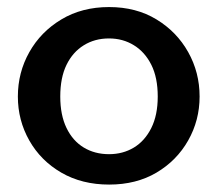

<svg xmlns="http://www.w3.org/2000/svg" viewBox="-20 -501 590 533"><path d="M283 11.4Q207.5 11.4 150.2 -21.8Q93 -55 61.3 -111.1Q29.6 -167.1 29.6 -233Q29.6 -299.9 61.5 -356.4Q93.3 -412.9 150.4 -447.1Q207.5 -481.4 282.8 -481.4Q358.1 -481.4 414.4 -447.1Q470.7 -412.9 502.4 -356.4Q534.1 -299.9 534.1 -233Q534.1 -167.1 502.4 -111.1Q470.6 -55 414.4 -21.8Q358.3 11.4 283 11.4ZM282.7 -73Q321.2 -73 351.7 -91.4Q382.1 -109.8 400 -145.6Q417.9 -181.5 417.9 -233Q417.9 -285.5 400.1 -321.1Q382.3 -356.6 351.7 -375.4Q321.2 -394.3 282.5 -394.3Q243.2 -394.3 212.7 -375.4Q182.1 -356.6 164.7 -321.1Q147.3 -285.5 147.3 -233Q147.3 -181.5 164.7 -145.6Q182.1 -109.8 212.6 -91.4Q243.1 -73 282.7 -73Z"/></svg>

Font: Panamera Thin
Style: Regular
Weight: 100
Designer: Bastien Sozeau
Foundry: NBR — Bastien Sozeau
Version: Version 3.003;gftools[0.9.33]